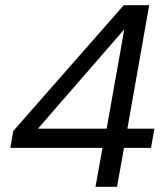

<svg xmlns="http://www.w3.org/2000/svg" viewBox="-20 -720 647 740"><path d="M348 0 375 -150H20L31 -215L457 -700H555L471 -224H575L562 -150H458L431 0ZM126 -224H391L459 -607Z"/></svg>

Font: DM Sans 16pt
Style: Italic
Weight: 400
Italic angle: -10°
Version: Version 4.004;gftools[0.9.30]